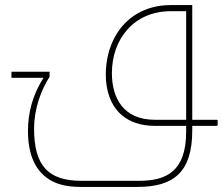

<svg xmlns="http://www.w3.org/2000/svg" viewBox="-20 -495 876 755"><path d="M25 -189H151C107 -120 90 -49 90 19C90 109 116 167 161 202C194 228 239 240 296 240H521C664 240 736 181 736 18V0H831C834 0 836 -2 836 -5V-20C836 -23 834 -24 831 -24H736V-475H651C551 -475 474 -427 432 -350C409 -308 396 -257 396 -201C396 -139 415 -80 459 -42C490 -16 533 0 590 0H712V23C712 180 633 216 527 216H300C170 216 114 157 114 11C114 -68 142 -142 175 -193V-213H25ZM420 -207C420 -341 506 -451 652 -451H712V-24H589C465 -24 420 -110 420 -207Z"/></svg>

Font: Noto Kufi Arabic Thin
Style: Regular
Weight: 100
Designer: Monotype Design Team, David Williams, Khaled Hosny
Foundry: Google LLC
Version: Version 2.109